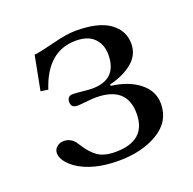

<svg xmlns="http://www.w3.org/2000/svg" viewBox="-89 -529 632 629"><g transform="rotate(-20 227.5 -214.5)"><path d="M41 -83Q41 -95.2 51 -104Q61 -112.8 75.2 -112.8Q87.4 -112.8 96.7 -107.9Q106 -103 110.6 -97.4Q115.2 -91.8 122.1 -81.1Q140.1 -52.2 162.1 -36.6Q184.1 -21 223.1 -21Q331.1 -21 331.1 -116Q331.1 -210.9 223.1 -210.9Q210 -210.9 188.5 -208.5Q167 -206.1 158.2 -206.1Q136.2 -206.1 136.2 -226.1Q136.2 -247.1 157.2 -247.1Q166 -247.1 189 -244.6Q211.9 -242.2 222.2 -242.2Q310.1 -242.2 310.1 -329.1Q310.1 -364.3 288.6 -386.2Q267.1 -408.2 225.1 -408.2Q125 -408.2 85.9 -288.1L60.1 -292L83 -411.1Q104 -413.1 154.1 -426Q204.1 -439 236.8 -439Q314.9 -439 354 -410.9Q393.1 -382.8 393.1 -336.9Q393.1 -297.9 361.6 -272Q330.1 -246.1 282.2 -234.9V-230Q343.3 -222.2 380.1 -192.6Q417 -163.1 417 -119.1Q417 -57.1 361.1 -23.7Q305.2 9.8 224.1 9.8Q131.3 9.8 77.1 -28.8Q41 -56.2 41 -83Z"/></g></svg>

Font: Linux Libertine Capitals
Style: Small Caps
Weight: 400
Designer: Philipp H. Poll
Foundry: Philipp H. Poll
Version: Version 5.1.3